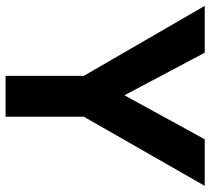

<svg xmlns="http://www.w3.org/2000/svg" viewBox="-52 -684 737 672"><g transform="rotate(90 316.0 -348.5)"><path d="M246 -274 1 -697H165L314 -416L468 -697H631L389 -274V0H246Z"/></g></svg>

Font: Hanken Grotesk ExtraBold
Style: Regular
Weight: 800
Designer: Alfredo Marco Pradil
Foundry: Hanken Design Co.
Version: Version 3.014